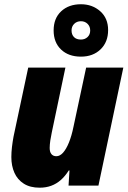

<svg xmlns="http://www.w3.org/2000/svg" viewBox="-20 -870 598 900"><path d="M166 9.8Q121.1 9.8 91.6 -9Q62 -27.8 47.6 -60.1Q33.2 -92.3 33.2 -133.8Q33.2 -156.2 36.1 -181.2Q39.1 -206.1 43.5 -230L112.3 -553.2H286.6L222.7 -249Q218.8 -231.4 215.8 -211.4Q212.9 -191.4 212.9 -176.3Q212.9 -157.2 221.2 -147.5Q229.5 -137.7 244.1 -137.7Q260.7 -137.7 275.6 -154.3Q290.5 -170.9 303.2 -202.1Q315.9 -233.4 324.7 -276.9L383.8 -553.2H558.1L441.4 0H301.3L305.7 -70.8H302.2Q285.2 -43.9 264.9 -26.1Q244.6 -8.3 220.2 0.7Q195.8 9.8 166 9.8ZM359.4 -604.5Q301.3 -604.5 266.4 -637.7Q231.4 -670.9 231.4 -727.5Q231.4 -784.2 266.8 -817.1Q302.2 -850.1 359.4 -850.1Q412.6 -850.1 449.7 -817.4Q486.8 -784.7 486.8 -729Q486.8 -672.9 451.4 -638.7Q416 -604.5 359.4 -604.5ZM359.4 -684.6Q377.9 -684.6 390.4 -696.3Q402.8 -708 402.8 -727.1Q402.8 -746.1 390.4 -758.3Q377.9 -770.5 359.4 -770.5Q340.3 -770.5 327.9 -758.3Q315.4 -746.1 315.4 -727.1Q315.4 -708 326.7 -696.3Q337.9 -684.6 359.4 -684.6Z"/></svg>

Font: Open Sans SemiCondensed ExtraBold
Style: Italic
Weight: 800
Width: 4
Italic angle: -12°
Designer: Monotype Design Team
Foundry: Monotype Imaging Inc.
Version: Version 3.003